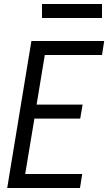

<svg xmlns="http://www.w3.org/2000/svg" viewBox="-20 -940 541 960"><path d="M16 0 137 -735H501L490 -665H204L163 -417H393L381 -347H152L106 -70H391L380 0ZM190 -850V-920H490V-850Z"/></svg>

Font: Iosevka Curly Oblique
Style: Regular
Weight: 400
Italic angle: -9°
Monospace: yes
Designer: Belleve Invis
Foundry: Belleve Invis
Version: Version 11.1.0; ttfautohint (v1.8.3)